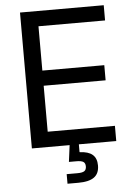

<svg xmlns="http://www.w3.org/2000/svg" viewBox="-61 -774 720 1024"><g transform="rotate(-5 299.0 -262.0)"><path d="M85.4 0V-727.5H533.7V-646H177.2V-408.7H508.8V-327.6H177.2V-81.5H537.1V0ZM258.3 204.1V152.8H315.9Q342.3 152.8 353 145.5Q363.8 138.2 363.8 120.6Q363.8 103 353 95.9Q342.3 88.9 315.9 88.9H275.9L290.5 -23.4H336.9V0V42Q383.8 43.9 406.2 63.2Q428.7 82.5 428.7 121.1Q428.7 164.1 401.1 184.1Q373.5 204.1 316.4 204.1Z"/></g></svg>

Font: Inter 17pt
Style: Regular
Weight: 400
Version: Version 4.001;git-66647c0bb